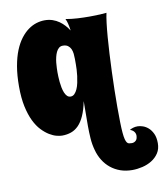

<svg xmlns="http://www.w3.org/2000/svg" viewBox="-90 -658 845 976"><g transform="rotate(-10 332.5 -169.5)"><path d="M324.2 -334V-362.8Q324.2 -376 322.8 -389.6Q321.3 -403.3 316.2 -414.6Q311 -425.8 301.3 -432.9Q291.5 -439.9 274.9 -439.9Q263.2 -439.9 254.9 -432.9Q246.6 -425.8 241.2 -414.6Q235.8 -403.3 232.4 -389.2Q229 -375 227.5 -360.6Q226.1 -346.2 225.6 -333Q225.1 -319.8 225.1 -311Q225.1 -302.2 225.6 -289.1Q226.1 -275.9 227.5 -261Q229 -246.1 231.9 -231.4Q234.9 -216.8 239.7 -204.8Q244.6 -192.9 252 -185.5Q259.3 -178.2 270 -178.2Q281.7 -178.2 290.3 -187Q298.8 -195.8 304.9 -209.5Q311 -223.1 314.7 -240.7Q318.4 -258.3 320.6 -275.4Q322.8 -292.5 323.5 -308.1Q324.2 -323.7 324.2 -334ZM342.8 109.9Q334.5 80.6 332.3 47.9Q330.1 15.1 330.1 -15.1Q330.1 -24.9 330.3 -43.7Q330.6 -62.5 330.6 -82.5Q330.6 -102.5 330.8 -119.9Q331.1 -137.2 331.1 -144Q322.3 -100.1 309.1 -70.6Q295.9 -41 278.6 -23.2Q261.2 -5.4 239.7 2.2Q218.3 9.8 192.9 9.8Q181.2 9.8 164.1 5.4Q147 1 127.7 -10.7Q108.4 -22.5 89.1 -42.7Q69.8 -63 54.4 -94.5Q39.1 -126 29.5 -170.2Q20 -214.4 20 -273.9Q20 -332.5 28.1 -378.2Q36.1 -423.8 50 -458Q64 -492.2 82.3 -516.1Q100.6 -540 121.3 -554.9Q142.1 -569.8 163.8 -576.4Q185.5 -583 206.1 -583Q228.5 -583 247.1 -576.7Q265.6 -570.3 280.5 -559.8Q295.4 -549.3 307.4 -535.9Q319.3 -522.5 328.1 -508.8Q325.2 -529.3 321.3 -545.2Q317.4 -561 312 -570.8Q342.8 -565.4 374 -563.7Q405.3 -562 433.1 -562Q452.6 -562 469 -562.5Q485.4 -563 497.6 -564Q511.7 -564.9 522.9 -565.9Q518.6 -546.4 514.6 -514.6Q510.7 -482.9 507.6 -443.4Q504.4 -403.8 502 -358.4Q499.5 -313 497.8 -266.1Q496.1 -219.2 495.1 -172.9Q494.1 -126.5 494.1 -85Q494.1 -38.1 494.9 -5.4Q495.6 27.3 497.6 48.8Q499.5 70.3 502.7 82.5Q505.9 94.7 510.3 100.6Q514.6 106.4 520.8 107.7Q526.9 108.9 535.2 108.9Q546.9 108.9 555.9 100.8Q564.9 92.8 564.9 73.2Q564.5 66.4 561.5 60.5Q559.1 55.2 553.2 49.8Q547.4 44.4 537.1 41Q543.9 36.6 554.7 33.2Q565.4 29.8 578.1 29.8Q589.8 29.8 604.7 34.7Q619.6 39.6 633.1 51.3Q646.5 63 655.8 82.8Q665 102.5 665 131.8Q665 161.6 651.1 182.9Q637.2 204.1 615.2 217.8Q593.3 231.4 566.4 237.8Q539.6 244.1 514.2 244.1Q481 244.1 453.1 234.4Q425.3 224.6 403.3 206.8Q381.3 189 366 164.3Q350.6 139.6 342.8 109.9Z"/></g></svg>

Font: Spicy Rice
Style: Regular
Weight: 400
Version: Version 1.000